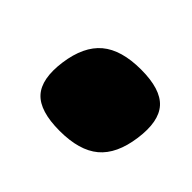

<svg xmlns="http://www.w3.org/2000/svg" viewBox="-60 -265 361 361"><g transform="rotate(45 120.0 -85.0)"><path d="M231.9 -85Q225.1 -35.6 198 -12.9Q170.9 9.8 118.7 9.8Q65.9 9.8 45.4 -12.7Q24.9 -35.2 31.7 -85Q38.6 -134.3 65.9 -157.2Q93.3 -180.2 145.5 -180.2Q197.8 -180.2 218.3 -157.5Q238.8 -134.8 231.9 -85Z"/></g></svg>

Font: Fivo Sans Heavy
Style: Regular
Weight: 900
Designer: Alexander Slobzheninov
Foundry: Alexander Slobzheninov
Version: 1.0